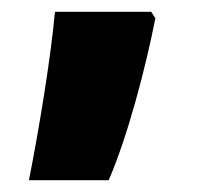

<svg xmlns="http://www.w3.org/2000/svg" viewBox="-20 -166 336 325"><path d="M236 -146H73C66 -68 46 53 29 139H164C196 65 226 -49 243 -135Z"/></svg>

Font: Noto Sans Arabic SemCond Blk
Style: Regular
Weight: 900
Width: 4
Designer: Monotype Design Team, Nadine Chahine, Nizar Qandah and Khaled Hosny
Foundry: Monotype Imaging Inc.
Version: Version 2.012